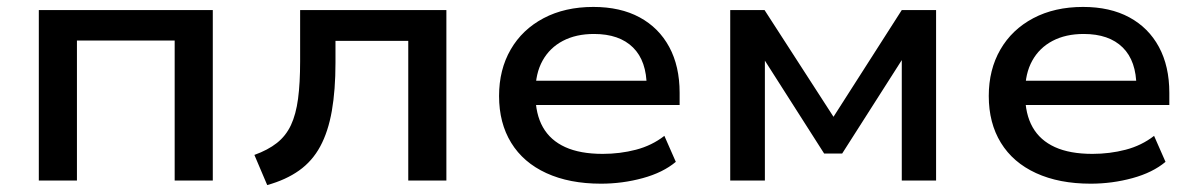

<svg xmlns="http://www.w3.org/2000/svg" viewBox="-20 -521 3448 554"><path d="M92 0V-492H594V0H484V-404H202V0Z M751 13 714 -74Q753 -88 779 -108.5Q805 -129 819.5 -160Q834 -191 840 -236Q846 -281 846 -344V-492H1268V0H1158V-403H948V-340Q948 -261 937.5 -201Q927 -141 904 -98.5Q881 -56 843 -29Q805 -2 751 13Z M1714 9Q1623 9 1556.5 -21.5Q1490 -52 1455 -109Q1420 -166 1420 -244Q1420 -320 1453.5 -378Q1487 -436 1548.5 -468.5Q1610 -501 1692 -501Q1770 -501 1825.5 -471Q1881 -441 1911 -385.5Q1941 -330 1941 -253V-218H1505V-288H1866L1846 -270Q1846 -345 1806.5 -384Q1767 -423 1694 -423Q1642 -423 1604 -403Q1566 -383 1545.5 -346Q1525 -309 1525 -257V-248Q1525 -192 1546.5 -154Q1568 -116 1611 -96.5Q1654 -77 1719 -77Q1769 -77 1815 -89Q1861 -101 1897 -129L1930 -54Q1893 -23 1834.5 -7Q1776 9 1714 9Z M2087 0V-492H2186L2385 -184L2582 -492H2681V0H2582V-368H2595L2410 -78H2358L2173 -368H2187V0Z M3127 9Q3036 9 2969.5 -21.5Q2903 -52 2868 -109Q2833 -166 2833 -244Q2833 -320 2866.5 -378Q2900 -436 2961.5 -468.5Q3023 -501 3105 -501Q3183 -501 3238.5 -471Q3294 -441 3324 -385.5Q3354 -330 3354 -253V-218H2918V-288H3279L3259 -270Q3259 -345 3219.5 -384Q3180 -423 3107 -423Q3055 -423 3017 -403Q2979 -383 2958.5 -346Q2938 -309 2938 -257V-248Q2938 -192 2959.5 -154Q2981 -116 3024 -96.5Q3067 -77 3132 -77Q3182 -77 3228 -89Q3274 -101 3310 -129L3343 -54Q3306 -23 3247.5 -7Q3189 9 3127 9Z"/></svg>

Font: Nunito Sans 10pt SemiExpanded SemiBold
Style: Regular
Weight: 600
Width: 6
Designer: Vernon Adams
Foundry: Vernon Adams
Version: Version 3.101;gftools[0.9.27]